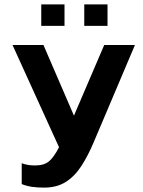

<svg xmlns="http://www.w3.org/2000/svg" viewBox="-20 -679 653 875"><path d="M168 -561V-659H274V-561ZM364 -561V-659H470V-561ZM181 176Q150 176 126 172.5Q102 169 79 160V65Q96 71 110.5 73Q125 75 140 75Q181 75 203.5 56Q226 37 249 -8L37 -474H178L317 -152L455 -474H595L408 -33Q382 29 351.5 76.5Q321 124 280 150Q239 176 181 176Z"/></svg>

Font: Kanit Medium
Style: Regular
Weight: 500
Designer: Katatrad Team
Foundry: CadsonDemak
Version: Version 2.000; ttfautohint (v1.8.3)